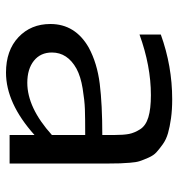

<svg xmlns="http://www.w3.org/2000/svg" viewBox="3 -585 594 640"><g transform="rotate(90 300.0 -265.0)"><path d="M311 -542Q346 -542 374.5 -538Q403 -534 424 -528Q445 -522 461 -510.5Q477 -499 487.5 -489.5Q498 -480 505.5 -463Q513 -446 517 -434Q521 -422 522.5 -401Q524 -380 524.5 -368Q525 -356 525 -333V0H430V-83Q324 12 222 12Q148 12 104 -29.5Q60 -71 60 -136Q60 -219 139 -264Q191 -292 259.5 -300.5Q328 -309 430 -309V-349Q430 -380 426.5 -398Q423 -416 411 -435Q399 -454 371 -462.5Q343 -471 297 -471Q200 -471 95 -433V-504Q200 -542 311 -542ZM430 -141V-252H428Q373 -252 344 -251Q315 -250 275 -243.5Q235 -237 209 -223Q155 -193 155 -141Q155 -103 182.5 -81Q210 -59 256 -59Q339 -59 430 -141Z"/></g></svg>

Font: Edlo
Style: Regular
Weight: 400
Monospace: yes
Version: Version 0.01